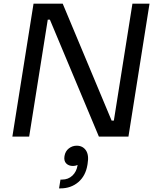

<svg xmlns="http://www.w3.org/2000/svg" viewBox="-20 -750 889 1054"><path d="M140.1 0H47.9L164.1 -730H324.2L592.8 -87.9H605L707 -730H800.8L685.1 0H522.9L253.9 -642.1H242.2ZM311 284.2H304.2L312 235.8H320.8Q354.5 235.8 377.4 214.1Q400.4 192.4 405.8 157.2V155.8Q393.1 161.1 380.9 161.1Q356.9 161.1 343.3 147Q329.6 132.8 334 106.9Q338.4 80.1 357.7 64.9Q377 49.8 400.9 49.8Q434.1 49.8 451.7 75.4Q469.2 101.1 460.9 148.9L460 154.8Q450.2 215.3 409.9 249.8Q369.6 284.2 311 284.2Z"/></svg>

Font: Sora Italic
Style: Regular
Weight: 400
Designer: Jonathan Barnbrook, Julián Moncada
Foundry: Barnbrook Fonts
Version: Version 2.000